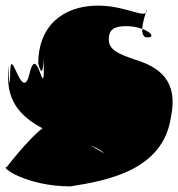

<svg xmlns="http://www.w3.org/2000/svg" viewBox="-77 -598 634 683"><path d="M272 -578C144 -578 59 -503 59 -372C84 -276 79 -487 79 -355C79 -237 54 -459 26 -328C-2 -232 -41 -459 -41 -328C-45 -232 -48 -455 -48 -319C-48 -218 20 -168 89 -134C161 -96 259 -93 299 -47C339 -5 334 -8 303 -47C232 -87 122 -156 104 -156C64 -156 -53 -4 -53 -4C-78 -4 19 65 174 65C305 44 503 8 531 -181C559 -312 488 -360 403 -386C352 -404 310 -418 310 -457C310 -492 327 -505 372 -505C440 -505 487 -465 447 -465C407 -465 446 -564 446 -564C446 -524 377 -578 272 -578Z"/></svg>

Font: PlasticEraser
Style: Regular
Weight: 400
Foundry: Cannot Into Space Fonts
Version: Version 0.43